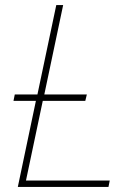

<svg xmlns="http://www.w3.org/2000/svg" viewBox="-20 -734 531 754"><path d="M50 0 121 -338H33L38 -363H127L201 -714H228L154 -363H321L315 -338H148L82 -25H411L406 0Z"/></svg>

Font: Noto Sans Thin
Style: Italic
Weight: 100
Italic angle: -12°
Designer: Monotype Design Team
Foundry: Monotype Imaging Inc.
Version: Version 2.013; ttfautohint (v1.8.4.7-5d5b)